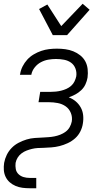

<svg xmlns="http://www.w3.org/2000/svg" viewBox="-26 -787 546 1022"><path d="M132 215Q112 215 93 212.5Q74 210 56.5 202.5Q39 195 25.5 183Q12 171 4 154.5Q-4 138 -5.5 119Q-7 100 -4 80Q0 58 10 37.5Q20 17 36 0.5Q52 -16 73 -27Q94 -38 115.5 -44.5Q137 -51 158.5 -52.5Q180 -54 202 -55H203Q218 -56 233 -57Q248 -58 263.5 -61Q279 -64 294.5 -70Q310 -76 323.5 -86Q337 -96 345 -110.5Q353 -125 356 -140Q360 -164 351 -186Q342 -208 323.5 -221Q305 -234 281.5 -238.5Q258 -243 234 -243H179L188 -298H243Q257 -298 271.5 -299.5Q286 -301 300 -304.5Q314 -308 327.5 -314Q341 -320 352.5 -330Q364 -340 370.5 -353.5Q377 -367 380 -381Q383 -403 375.5 -422.5Q368 -442 352 -453.5Q336 -465 315 -469Q294 -473 272 -473Q252 -473 231.5 -469.5Q211 -466 192 -456Q173 -446 159 -428.5Q145 -411 141 -391V-389H80L81 -392Q84 -413 94 -433Q104 -453 119 -469.5Q134 -486 153.5 -497.5Q173 -509 193.5 -516Q214 -523 235 -525.5Q256 -528 277 -528Q300 -528 322 -525Q344 -522 364 -514Q384 -506 401 -492.5Q418 -479 428 -460.5Q438 -442 440.5 -419.5Q443 -397 440 -374Q437 -356 429 -338.5Q421 -321 407 -307.5Q393 -294 375.5 -284.5Q358 -275 340 -269Q361 -261 377 -247.5Q393 -234 403.5 -215.5Q414 -197 416.5 -174.5Q419 -152 415 -129Q412 -108 401.5 -87Q391 -66 373.5 -50.5Q356 -35 334.5 -25Q313 -15 291 -9.5Q269 -4 247.5 -2.5Q226 -1 204 0H203Q189 0 174 1Q159 2 144.5 5.5Q130 9 115.5 14.5Q101 20 88.5 29.5Q76 39 68 52Q60 65 57 80Q55 97 58 113Q61 129 72.5 140Q84 151 99.5 155.5Q115 160 132 160H167V215ZM255 -600 182 -739 226 -763 300 -648 414 -767 451 -735 331 -600Z"/></svg>

Font: Iosevka Light Oblique
Style: Regular
Weight: 300
Italic angle: -9°
Monospace: yes
Designer: Belleve Invis
Foundry: Belleve Invis
Version: Version 32.5.0; ttfautohint (v1.8.4)